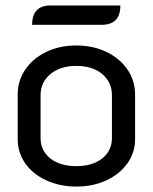

<svg xmlns="http://www.w3.org/2000/svg" viewBox="-20 -676 561 705"><path d="M45 -165V-329Q45 -379 72.5 -420Q100 -461 149 -485Q198 -509 260 -509Q322 -509 371.5 -485Q421 -461 448.5 -420Q476 -379 476 -329V-165Q476 -116 448 -76.5Q420 -37 371 -14Q322 9 260 9Q199 9 149.5 -14Q100 -37 72.5 -76.5Q45 -116 45 -165ZM391 -169V-326Q391 -374 355.5 -404Q320 -434 260 -434Q201 -434 165 -404Q129 -374 129 -326V-169Q129 -123 164.5 -94.5Q200 -66 260 -66Q320 -66 355.5 -94.5Q391 -123 391 -169ZM166 -656H422Q422 -585 354 -585H98Q98 -656 166 -656Z"/></svg>

Font: K2D
Style: Regular
Weight: 400
Version: Version 1.000; ttfautohint (v1.6)